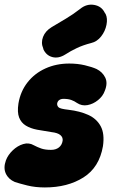

<svg xmlns="http://www.w3.org/2000/svg" viewBox="-43 -801 495 843"><path d="M154 22Q112 22 77.5 13.5Q43 5 22 -2Q-6 -14 -17.5 -39Q-29 -64 -17 -97Q-8 -121 13 -141Q34 -161 59 -168.5Q84 -176 106 -163Q121 -155 138 -149Q155 -143 181 -143Q202 -143 215.5 -153.5Q229 -164 232 -183Q234 -198 222 -208Q210 -218 183 -221Q149 -226 120 -231.5Q91 -237 70.5 -249.5Q50 -262 41 -285Q32 -308 38 -347Q47 -400 78 -439.5Q109 -479 156.5 -500.5Q204 -522 261 -522Q298 -522 329.5 -514.5Q361 -507 381 -498Q407 -485 419 -460.5Q431 -436 417 -402Q409 -379 387.5 -361.5Q366 -344 341 -339.5Q316 -335 295 -349Q284 -357 270 -362Q256 -367 236 -367Q225 -367 217.5 -362Q210 -357 208 -347Q207 -337 214 -330Q221 -323 258 -319Q308 -313 344.5 -296.5Q381 -280 399 -247Q417 -214 409 -159Q393 -66 323.5 -22Q254 22 154 22ZM244 -562Q214 -543 186.5 -550.5Q159 -558 147 -586V-588Q136 -613 146 -639Q156 -665 184 -682Q216 -701 247 -719.5Q278 -738 309 -762Q337 -785 370 -779.5Q403 -774 417 -745L421 -739Q430 -720 424.5 -692Q419 -664 401 -641Q383 -618 357 -612Q322 -603 294.5 -590Q267 -577 244 -562Z"/></svg>

Font: Winky Sans ExtraBold
Style: Italic
Weight: 800
Italic angle: -8.97852°
Designer: Simon Atzbach
Foundry: typofactur
Version: Version 1.205